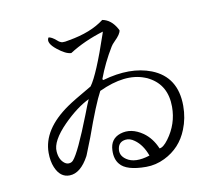

<svg xmlns="http://www.w3.org/2000/svg" viewBox="-81 -825 1082 944"><g transform="rotate(-10 460.0 -353.5)"><path d="M655 -57Q674 -58 699 -92Q751 -162 751 -248Q751 -356 666 -402Q656 -408 644 -412Q550 -448 417 -386Q385 -327 329 -170Q300 -95 297 -89Q296 -85 294 -82Q252 -4 197 -3Q150 -2 127 -57Q114 -88 114 -130Q114 -247 250 -341Q280 -362 374 -416Q412 -468 477 -661Q479 -666 480 -671Q384 -642 309 -594Q282 -595 242 -627Q195 -664 212 -689Q227 -688 250 -668Q264 -655 276 -654Q286 -653 309 -658Q421 -677 487 -728Q531 -720 558 -671L562 -663Q560 -644 530 -615Q515 -600 510 -591Q466 -519 437 -441L441 -436Q581 -476 684 -436Q806 -388 806 -243Q806 -181 784 -127Q750 -41 668 -1Q623 21 575 21Q476 21 445 -18Q423 -44 425 -88Q427 -145 478 -162Q533 -180 591 -140Q633 -110 655 -57ZM600 -31Q580 -87 542 -114Q519 -131 497 -128Q464 -124 458 -92Q451 -57 484 -35Q525 -7 600 -31ZM354 -356Q292 -326 225 -259Q149 -182 154 -129Q157 -89 181 -70Q191 -62 202 -62Q216 -62 225 -72Q255 -105 325 -284Q345 -337 354 -356Z"/></g></svg>

Font: cwTeXFangSong
Style: Medium
Weight: 500
Version: Version 1.17